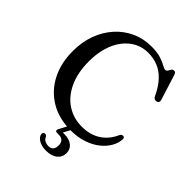

<svg xmlns="http://www.w3.org/2000/svg" viewBox="-257 -853 1210 1210"><g transform="rotate(45 348.0 -248.5)"><path d="M660.5 -176Q660 -143 641.5 -108.8Q623 -74.5 588 -45.8Q553 -17 502.8 0.5Q452.5 18 388.5 18Q282.5 18 205.2 -28.8Q128 -75.5 86.2 -157.2Q44.5 -239 44.5 -345.5Q44.5 -426 69.2 -493.5Q94 -561 138.8 -611Q183.5 -661 243.8 -688.8Q304 -716.5 375.5 -716.5Q427.5 -716.5 460 -705.8Q492.5 -695 511 -684Q529.5 -673 539 -673Q550.5 -673 555.8 -682.2Q561 -691.5 566.2 -700.5Q571.5 -709.5 583.5 -709.5Q590.5 -709.5 595.5 -705.2Q600.5 -701 603.5 -690L657 -520Q660 -510 655.5 -502.5Q651 -495 641 -493.5Q631.5 -492 624.2 -495.8Q617 -499.5 612.5 -509.5Q584.5 -569 550.8 -605Q517 -641 476.8 -657.5Q436.5 -674 387.5 -674Q339 -674 297.8 -652.5Q256.5 -631 226 -591.2Q195.5 -551.5 178.8 -496Q162 -440.5 162 -372.5Q162 -269.5 196 -196.8Q230 -124 288.8 -86Q347.5 -48 421.5 -48Q495.5 -48 547.5 -82Q599.5 -116 626 -176.5Q631 -186 636.2 -189.2Q641.5 -192.5 648.5 -191.5Q654.5 -191 657.5 -187Q660.5 -183 660.5 -176ZM367 -5.5H399.5L359 71L339 65Q347 63.5 355.8 63Q364.5 62.5 376.5 62.5Q421 62.5 446.5 83Q472 103.5 472 137.5Q472 174 444.5 196.2Q417 218.5 369 218.5Q328.5 218.5 302.5 202.5Q276.5 186.5 274 163.5Q274 156 278.2 151.5Q282.5 147 288.5 146.5Q294 146 298.5 148.8Q303 151.5 306.5 156Q313 173 327.8 180.2Q342.5 187.5 360 187.5Q402.5 187.5 402.5 137.5Q402.5 116 390.8 103Q379 90 355.5 90H339Q328.5 90 325.8 83.5Q323 77 327.5 69Z"/></g></svg>

Font: Fraunces Wonky
Style: Regular
Weight: 400
Version: Version 1.000;[b76b70a41]